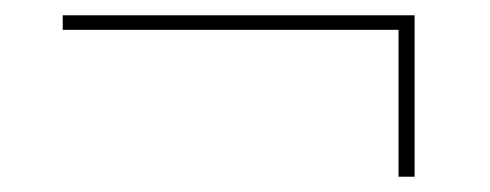

<svg xmlns="http://www.w3.org/2000/svg" viewBox="-20 -335 640 251"><path d="M501 -296H62V-315H522V-104H501Z"/></svg>

Font: IBM Plex Sans KR Thin
Style: Regular
Weight: 100
Designer: Mike Abbink; Paul van der Laan; Pieter van Rosmalen; Wujin Sim; Chorong Kim; Dohee Lee;
Foundry: Sandoll Inc.
Version: Version 1.001